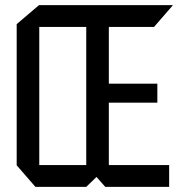

<svg xmlns="http://www.w3.org/2000/svg" viewBox="-20 -728 743 748"><path d="M118 0 45 -84V-85H404L316 0ZM45 -85V-634L132 -708H133V-85ZM390 0 316 -84V-85H639V0ZM316 -85V-623H404V-85ZM133 -623V-708H331L404 -624V-623ZM404 -328V-402H593V-328ZM404 -623 331 -708H653V-707L580 -623Z"/></svg>

Font: Foldit
Style: Regular
Weight: 400
Version: Version 1.003